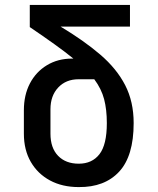

<svg xmlns="http://www.w3.org/2000/svg" viewBox="-20 -750 640 780"><path d="M300 10Q233 10 183 -17Q133 -44 105 -92.5Q77 -141 77 -207V-302Q77 -364 101.5 -411Q126 -458 170.5 -485Q215 -512 273 -512H278Q245 -539 201 -570.5Q157 -602 101 -640V-730H508V-642H226Q321 -585 387.5 -528Q454 -471 488.5 -404Q523 -337 523 -250Q523 -116 464 -52.5Q405 11 300 10ZM300 -85Q354 -85 384 -123.5Q414 -162 414 -250Q414 -305 403 -347Q392 -389 363 -428H299Q248 -428 216.5 -394.5Q185 -361 185 -306V-207Q185 -149 216 -117Q247 -85 300 -85Z"/></svg>

Font: Pitagon Sans Mono SemiBold
Style: Regular
Weight: 600
Monospace: yes
Designer: Travis Tran
Foundry: Pitagon
Version: Version 1.001; ttfautohint (v1.8.4.7-5d5b);gftools[0.9.26]